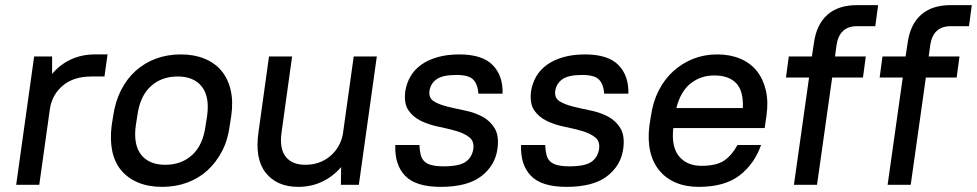

<svg xmlns="http://www.w3.org/2000/svg" viewBox="-20 -720 3806 748"><path d="M113 -500H183V-432Q214 -469 256.5 -488.5Q299 -508 349 -508H399L387 -422H337Q268 -422 226.5 -388Q185 -354 175 -300L133 0H43Z M612 8Q559 8 519 -8.5Q479 -25 453 -55.5Q427 -86 417.5 -130.5Q408 -175 415 -231L421 -269Q429 -324 451.5 -368.5Q474 -413 508.5 -444Q543 -475 587.5 -491.5Q632 -508 684 -508Q736 -508 776.5 -491.5Q817 -475 842.5 -444.5Q868 -414 878.5 -369.5Q889 -325 881 -269L875 -231Q868 -175 845 -131Q822 -87 788 -56Q754 -25 709 -8.5Q664 8 612 8ZM624 -78Q687 -78 729 -116.5Q771 -155 781 -231L787 -269Q797 -344 766 -383Q735 -422 672 -422Q609 -422 567 -383.5Q525 -345 515 -269L509 -231Q499 -156 530 -117Q561 -78 624 -78Z M1142 8Q1059 8 1015.5 -46.5Q972 -101 987 -205L1028 -500H1118L1077 -205Q1068 -141 1093 -109.5Q1118 -78 1169 -78Q1226 -78 1266 -111.5Q1306 -145 1316 -199L1358 -500H1448L1378 0H1308L1309 -69Q1277 -32 1234.5 -12Q1192 8 1142 8Z M1697 8Q1600 8 1558.5 -35Q1517 -78 1520 -155H1614Q1615 -133 1619 -117Q1623 -101 1633.5 -91Q1644 -81 1662.5 -76.5Q1681 -72 1708 -72Q1769 -72 1794 -89.5Q1819 -107 1824 -140Q1828 -170 1808 -185.5Q1788 -201 1756.5 -210Q1725 -219 1688 -226.5Q1651 -234 1620 -249Q1589 -264 1571 -290.5Q1553 -317 1559 -365Q1564 -396 1579 -422Q1594 -448 1620 -467Q1646 -486 1683.5 -497Q1721 -508 1769 -508Q1859 -508 1899.5 -466.5Q1940 -425 1938 -355H1844Q1841 -392 1823.5 -410Q1806 -428 1758 -428Q1704 -428 1680.5 -411Q1657 -394 1653 -365Q1650 -338 1670 -325.5Q1690 -313 1722 -305Q1754 -297 1791 -289.5Q1828 -282 1858.5 -266Q1889 -250 1907 -220.5Q1925 -191 1918 -140Q1909 -75 1855 -33.5Q1801 8 1697 8Z M2187 8Q2090 8 2048.5 -35Q2007 -78 2010 -155H2104Q2105 -133 2109 -117Q2113 -101 2123.5 -91Q2134 -81 2152.5 -76.5Q2171 -72 2198 -72Q2259 -72 2284 -89.5Q2309 -107 2314 -140Q2318 -170 2298 -185.5Q2278 -201 2246.5 -210Q2215 -219 2178 -226.5Q2141 -234 2110 -249Q2079 -264 2061 -290.5Q2043 -317 2049 -365Q2054 -396 2069 -422Q2084 -448 2110 -467Q2136 -486 2173.5 -497Q2211 -508 2259 -508Q2349 -508 2389.5 -466.5Q2430 -425 2428 -355H2334Q2331 -392 2313.5 -410Q2296 -428 2248 -428Q2194 -428 2170.5 -411Q2147 -394 2143 -365Q2140 -338 2160 -325.5Q2180 -313 2212 -305Q2244 -297 2281 -289.5Q2318 -282 2348.5 -266Q2379 -250 2397 -220.5Q2415 -191 2408 -140Q2399 -75 2345 -33.5Q2291 8 2187 8Z M2702 8Q2652 8 2613 -8.5Q2574 -25 2548.5 -56Q2523 -87 2513 -131Q2503 -175 2510 -231L2516 -269Q2524 -324 2546.5 -368Q2569 -412 2603.5 -443Q2638 -474 2681 -491Q2724 -508 2774 -508Q2824 -508 2863.5 -491.5Q2903 -475 2928 -444Q2953 -413 2963.5 -368.5Q2974 -324 2966 -269L2959 -221H2603Q2595 -148 2625.5 -111Q2656 -74 2713 -74Q2772 -74 2802 -95Q2832 -116 2853 -155H2945Q2919 -81 2861 -36.5Q2803 8 2702 8ZM2763 -426Q2709 -426 2670 -394.5Q2631 -363 2615 -299H2874Q2877 -365 2848.5 -395.5Q2820 -426 2763 -426Z M3053 -500H3143L3151 -553Q3161 -625 3203.5 -662.5Q3246 -700 3318 -700H3401L3390 -618H3319Q3250 -618 3239 -544L3233 -500H3353L3342 -418H3222L3163 0H3073L3132 -418H3042Z M3418 -500H3508L3516 -553Q3526 -625 3568.5 -662.5Q3611 -700 3683 -700H3766L3755 -618H3684Q3615 -618 3604 -544L3598 -500H3718L3707 -418H3587L3528 0H3438L3497 -418H3407Z"/></svg>

Font: Retni Sans Medium
Style: Italic
Weight: 500
Italic angle: -8°
Designer: Vitaly Kuzmin
Foundry: ParaType Ltd.
Version: Version 1.00;June 10, 2019;FontCreator 11.5.0.2425 64-bit; t